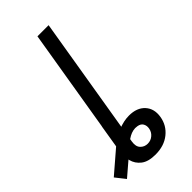

<svg xmlns="http://www.w3.org/2000/svg" viewBox="-387 -797 1070 1070"><g transform="rotate(-45 147.5 -262.0)"><path d="M151.9 204.1Q95.7 204.1 65.7 180.9Q35.6 157.7 26.6 121.8Q17.6 85.9 23.4 48.8L50.8 -118.2H139.2L109.9 58.6Q104 94.2 121.1 112.3Q138.2 130.4 164.1 130.4Q188.5 130.4 206.8 114.7Q225.1 99.1 229 75.2Q232.4 55.2 223.4 39.6Q214.4 23.9 191.4 20.5Q175.3 17.6 159.7 21Q144 24.4 129.2 32.5Q114.3 40.5 99.6 53.2L-57.1 187.5L-103 129.4L29.8 15.1Q68.8 -18.6 114.5 -36.6Q160.2 -54.7 200.7 -54.7Q262.7 -54.7 295.7 -18.6Q328.6 17.6 319.3 74.7Q310.1 131.8 265.1 168Q220.2 204.1 151.9 204.1ZM240.2 -727.5 119.6 0H31.7L152.3 -727.5Z"/></g></svg>

Font: Inter Variable
Style: Italic
Weight: 400
Italic angle: -9.39999°
Designer: Rasmus Andersson
Foundry: rsms
Version: Version 4.001;git-9221beed3